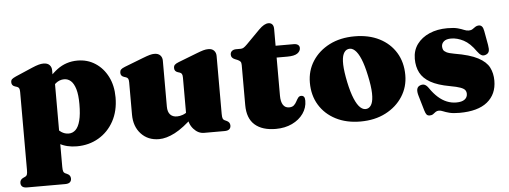

<svg xmlns="http://www.w3.org/2000/svg" viewBox="-53 -768 3044 1149"><g transform="rotate(-5 1469.0 -193.5)"><path d="M277 -452V-407L287 -388V128Q287 148 290 156.2Q293 164.5 300.5 168L311.5 173Q323 178 328 185.5Q333 193 333 203Q333 217 324 225Q315 233 295 233H67Q47 233 38 225Q29 217 29 203Q29 193 34 185.5Q39 178 50.5 173L61.5 168Q69 164.5 72 156.2Q75 148 75 128V-340Q75 -356 70.8 -362.8Q66.5 -369.5 58 -372L47 -375.5Q36.5 -379 31.8 -385.5Q27 -392 27 -402Q27 -414 33.5 -420.2Q40 -426.5 58 -434.5L159 -478Q183.5 -488.5 199.5 -492.8Q215.5 -497 228.5 -497Q253 -497 265 -484.2Q277 -471.5 277 -452ZM249.5 -313 214 -347Q257 -417 310.5 -457Q364 -497 433 -497Q492.5 -497 539.5 -466.5Q586.5 -436 613.8 -382.2Q641 -328.5 641 -258Q641 -176.5 607.5 -115.2Q574 -54 516 -20Q458 14 385 14Q324.5 14 279.2 -11.8Q234 -37.5 201 -90L255.5 -127Q278.5 -94 299 -80.2Q319.5 -66.5 343.5 -66.5Q367 -66.5 384.8 -83.5Q402.5 -100.5 412.2 -138Q422 -175.5 422 -236.5Q422 -292.5 411.8 -326.8Q401.5 -361 384 -376.8Q366.5 -392.5 343.5 -392.5Q316 -392.5 293 -373.8Q270 -355 249.5 -313Z M1060.5 -102.5V-109H1053V-340Q1053 -356 1048.8 -362.8Q1044.5 -369.5 1036 -372L1025 -375.5Q1014.5 -379 1009.8 -385.5Q1005 -392 1005 -402Q1005 -414 1011.5 -421Q1018 -428 1036 -435L1147 -478Q1172.5 -488 1188.2 -492.5Q1204 -497 1219 -497Q1241.5 -497 1253.2 -484.2Q1265 -471.5 1265 -452V-105Q1265 -85 1268 -76.8Q1271 -68.5 1278.5 -65L1289.5 -60Q1301 -55 1306 -47.5Q1311 -40 1311 -30Q1311 -16 1302 -8Q1293 0 1273 0H1150.5Q1115 0 1087.8 -30.5Q1060.5 -61 1060.5 -102.5ZM730 -146V-340Q730 -356 725.8 -362.8Q721.5 -369.5 713 -372L702 -375.5Q691.5 -379 686.8 -385.5Q682 -392 682 -402Q682 -414 688.5 -421Q695 -428 713 -435L824 -478Q851 -488.5 866.5 -492.8Q882 -497 894 -497Q918 -497 930 -484.2Q942 -471.5 942 -452V-176Q942 -144 956.8 -128Q971.5 -112 998 -112Q1014.5 -112 1032.5 -118.5Q1050.5 -125 1064.5 -137.5L1082 -153L1112 -121L1097 -107Q1026.5 -39.5 974.5 -12.8Q922.5 14 879 14Q812.5 14 771.2 -30.5Q730 -75 730 -146Z M1388 -417 1372 -423.5Q1361 -428 1355.5 -435Q1350 -442 1350 -452Q1350 -466.5 1359.8 -474.2Q1369.5 -482 1385 -482H1412.5Q1422 -482 1430.2 -487Q1438.5 -492 1451.5 -505L1533 -587.5Q1549.5 -604 1563.8 -612Q1578 -620 1591 -620Q1605.5 -620 1613.8 -610.5Q1622 -601 1622 -583V-182Q1622 -145.5 1634.5 -126.5Q1647 -107.5 1670.5 -107.5Q1689.5 -107.5 1699.8 -117Q1710 -126.5 1716.2 -138.8Q1722.5 -151 1729.5 -160.5Q1736.5 -170 1748.5 -170Q1758.5 -170 1764.5 -163Q1770.5 -156 1770.5 -139Q1770.5 -96.5 1746 -61.8Q1721.5 -27 1678.5 -6.5Q1635.5 14 1580.5 14Q1499 14 1454.5 -25.2Q1410 -64.5 1410 -144V-384.5Q1410 -399 1404.8 -405.5Q1399.5 -412 1388 -417ZM1549 -411V-482H1731.5Q1747 -482 1756.2 -475.2Q1765.5 -468.5 1765.5 -456Q1765.5 -437 1747 -424Q1728.5 -411 1686 -411Z M2097.5 -497Q2182.5 -497 2246 -464.8Q2309.5 -432.5 2344.8 -374.5Q2380 -316.5 2380 -239.5Q2380 -168.5 2343 -111Q2306 -53.5 2240.8 -19.8Q2175.5 14 2089.5 14Q2004.5 14 1941 -18.8Q1877.5 -51.5 1842.2 -109.5Q1807 -167.5 1807 -243.5Q1807 -316 1844 -373.2Q1881 -430.5 1946.2 -463.8Q2011.5 -497 2097.5 -497ZM2134 -58.5Q2153 -63 2163 -85Q2173 -107 2172 -149Q2171 -191 2157 -255.5Q2144 -317.5 2127.8 -356.5Q2111.5 -395.5 2092.5 -412.5Q2073.5 -429.5 2053 -424.5Q2034 -420 2024 -398Q2014 -376 2015.2 -334.2Q2016.5 -292.5 2030 -227.5Q2043 -166 2059.5 -126.8Q2076 -87.5 2094.8 -70.8Q2113.5 -54 2134 -58.5Z M2672 -433.5Q2642.5 -433.5 2628.2 -421Q2614 -408.5 2614 -391Q2614 -380.5 2618 -371.2Q2622 -362 2636.5 -354.5Q2651 -347 2682.5 -341.5Q2775.5 -326 2824 -300.2Q2872.5 -274.5 2890.2 -239.5Q2908 -204.5 2908 -160Q2908 -78.5 2851.2 -32.2Q2794.5 14 2683.5 14Q2645.5 14 2622.8 8Q2600 2 2586.2 -4Q2572.5 -10 2561.5 -10Q2549.5 -10 2541.5 -4Q2533.5 2 2525.5 8Q2517.5 14 2505 14Q2492.5 14 2486.2 6.8Q2480 -0.5 2474.5 -19L2448.5 -107.5Q2440.5 -134 2444 -149.2Q2447.5 -164.5 2463 -170.5Q2479 -176.5 2491 -171Q2503 -165.5 2514 -149Q2537 -115.5 2561.8 -93.5Q2586.5 -71.5 2613.8 -60.5Q2641 -49.5 2670 -49.5Q2703.5 -49.5 2720.2 -62Q2737 -74.5 2737 -95.5Q2737 -108.5 2730.2 -118Q2723.5 -127.5 2702.8 -135.2Q2682 -143 2640 -150.5Q2567.5 -163.5 2524.8 -187.8Q2482 -212 2463.5 -247.8Q2445 -283.5 2445 -331Q2445 -381.5 2472.2 -418.8Q2499.5 -456 2546.8 -476.5Q2594 -497 2654.5 -497Q2694 -497 2716.8 -490.8Q2739.5 -484.5 2753.8 -478.2Q2768 -472 2782 -472Q2795.5 -472 2804.8 -478.2Q2814 -484.5 2823 -490.8Q2832 -497 2844 -497Q2855 -497 2862.5 -489Q2870 -481 2873.5 -461.5L2889 -376Q2893.5 -350.5 2889.8 -337.8Q2886 -325 2871.5 -319Q2856 -312.5 2844 -319.2Q2832 -326 2819.5 -343.5Q2784.5 -394 2746.2 -413.8Q2708 -433.5 2672 -433.5Z"/></g></svg>

Font: Fraunces
Style: Regular
Weight: 900
Version: Version 1.000;[b76b70a41]